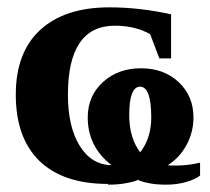

<svg xmlns="http://www.w3.org/2000/svg" viewBox="-20 -493 573 523"><path d="M275 10 274 8Q152 8 87 -55Q23 -118 23 -235Q23 -350 89 -411Q156 -473 278 -473Q360 -473 446 -454V-334H414L389 -400Q348 -423 293 -423Q165 -423 165 -235Q165 -148 197 -96Q229 -44 284 -43Q219 -93 219 -173Q219 -232 261 -270Q302 -307 364 -307Q426 -307 466 -270Q507 -232 507 -173Q507 -133 488 -98Q469 -63 437 -43L447 -42H458Q493 -42 525 -50V-15Q512 -4 486 3Q462 10 432 10Q405 10 386 6Q365 2 356 -3Q346 2 323 6Q303 10 275 10ZM332 -180Q332 -117 362 -78Q392 -117 392 -173Q392 -256 362 -257Q332 -257 332 -180Z"/></svg>

Font: Libra Serif Modern
Style: Bold
Weight: 700
Designer: Stefan Peev, Context Ltd
Foundry: Ascender Corporation
Version: Version 1.000